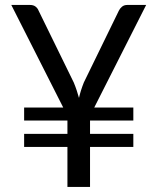

<svg xmlns="http://www.w3.org/2000/svg" viewBox="-20 -736 620 756"><path d="M351 -312.5H505V-261.5H334.5V-209H505V-157.5H334.5V0H245.5V-157.5H75V-209H245.5V-261.5H75V-312.5H229L24.5 -716.5H98.5Q111.5 -716.5 119.8 -710.2Q128 -704 132 -694L270.5 -411Q277.5 -394 282.2 -379.5Q287 -365 291 -350.5Q297 -378 310 -411L448 -694Q452 -702.5 460.2 -709.5Q468.5 -716.5 481 -716.5H555.5Z"/></svg>

Font: Lato-Regular
Style: Regular
Weight: 400
Designer: Lukasz Dziedzic with Adam Twardoch and Botio Nikoltchev
Foundry: tyPoland Lukasz Dziedzic
Version: Version 2.015; 2015-08-06; http://www.latofonts.com/